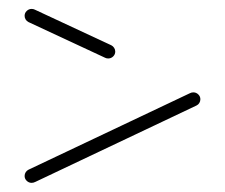

<svg xmlns="http://www.w3.org/2000/svg" viewBox="-20 -470 494 422"><path d="M34.1 -435.2Q34.1 -441.5 38.7 -445.9Q43.3 -450.4 49.6 -450.4Q53.3 -450.4 56.3 -448.9L224.8 -370.4Q228.5 -368.5 230.9 -364.8Q233.3 -361.1 233.3 -356.7Q233.3 -350.4 228.7 -345.9Q224.1 -341.5 217.8 -341.5Q214.1 -341.5 211.1 -343L42.6 -421.5Q38.9 -423.3 36.5 -427Q34.1 -430.7 34.1 -435.2ZM49.6 -68.1Q43.3 -68.1 38.7 -72.6Q34.1 -77 34.1 -83.3Q34.1 -87.8 36.5 -91.5Q38.9 -95.2 42.6 -97L396.7 -264.8Q400.7 -267 404.8 -267Q411.1 -267 415.7 -262.6Q420.4 -258.1 420.4 -251.9Q420.4 -247.4 418.1 -243.7Q415.9 -240 411.9 -238.1L58.1 -70.4Q53.7 -68.1 49.6 -68.1Z"/></svg>

Font: 26F Galaxy Hebrew Ultra Light
Style: Regular
Weight: 200
Designer: C₂₉H₂₅N₃O₅
Version: Version 1.000